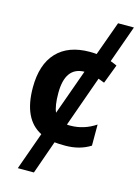

<svg xmlns="http://www.w3.org/2000/svg" viewBox="-141 -836 806 1120"><g transform="rotate(15 262.0 -276.0)"><path d="M196.8 -276.4Q196.8 -199.7 213.9 -162.1L312 -436Q196.8 -434.1 196.8 -276.4ZM465.8 -30.8Q401.9 9.8 314.9 9.8Q273.9 9.8 250 6.8L179.2 208H82L163.1 -19Q44.9 -78.6 44.9 -270Q44.9 -409.2 114.3 -482.7Q183.6 -556.2 313 -556.2Q334.5 -556.2 354 -554.2L428.2 -759.8H523.9L443.8 -535.2Q468.8 -525.9 482.9 -519L439 -403.8L401.9 -418L293 -111.8L302.7 -110.8H313Q395 -110.8 465.8 -158.2Z"/></g></svg>

Font: NotoSans-Bold
Style: Bold
Weight: 700
Designer: Monotype Design team
Foundry: Monotype Imaging Inc.
Version: Version 1.04